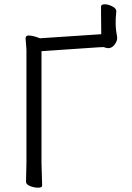

<svg xmlns="http://www.w3.org/2000/svg" viewBox="-20 -864 613 893"><path d="M525 -685Q525 -677 519 -665.5Q513 -654 503.5 -647Q494 -640 484 -640Q475 -640 462 -645Q447 -645 438 -644L173 -626V-107L176 -1Q176 9 157.5 9Q139 9 120 1.5Q101 -6 101 -19L103 -108V-634L99 -685Q99 -699 113 -699Q127 -699 146 -693Q165 -687 166 -686L437 -704Q444 -705 451 -705Q451 -738 450 -796V-834Q450 -844 468 -844Q483 -844 502 -834.5Q521 -825 521 -812Q517 -775 518 -749Q519 -723 522 -709Q525 -695 525 -685Z"/></svg>

Font: Fusion Kai T
Style: Regular
Weight: 400
Designer: Fontworks Inc.
Version: Version 24.134;May 13, 2024